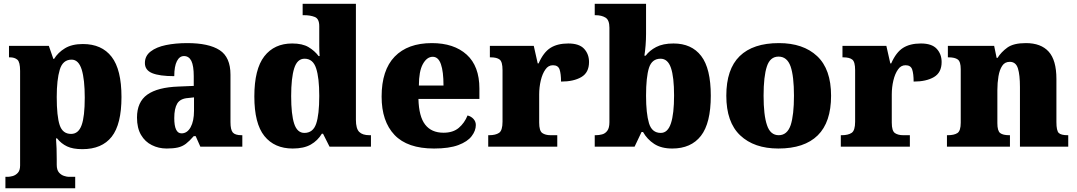

<svg xmlns="http://www.w3.org/2000/svg" viewBox="-20 -780 5725 1021"><path d="M379.9 160.2V221.2H8.8V160.2H23.9Q30.8 160.2 47.4 156.2Q63 151.9 75 138.9Q86.9 126 86.9 100.1V-402.8Q86.9 -450.2 72.3 -462.6Q57.6 -475.1 32.7 -475.1H27.8V-536.1H239.7L263.7 -466.8H267.6Q288.6 -501 325.7 -523.4Q362.8 -545.9 420.9 -545.9Q521 -545.9 573.5 -478Q626 -410.2 626 -264.2Q626 -119.1 574 -53Q522 13.2 418 13.2Q367.7 13.2 336.7 -1.5Q305.7 -16.1 283.7 -43.9H277.8Q279.8 -18.1 280.8 9Q281.7 36.1 281.7 65.9V96.2Q281.7 124 293.9 137.7Q305.7 150.9 320.8 155.5Q335.9 160.2 343.8 160.2ZM357.9 -67.9Q397.5 -67.9 414.1 -114.7Q430.7 -160.2 430.7 -261.2Q430.7 -356.4 414.6 -409.7Q397.9 -462.9 360.8 -462.9Q314 -462.9 297.9 -409.7Q281.7 -356.4 281.7 -264.2Q281.7 -161.6 297.4 -114.7Q313 -67.9 357.9 -67.9Z M866.7 9.8Q823.2 9.8 787.6 -8.3Q751.5 -25.9 730 -62.5Q708.5 -99.1 708.5 -154.8Q708.5 -237.8 763.4 -276.9Q818.4 -315.9 929.7 -319.8L1010.3 -323.2V-375Q1010.3 -429.7 997.6 -456.1Q984.4 -481.9 958.5 -481.9Q934.6 -481.9 920.9 -455.1Q906.7 -427.7 906.7 -375Q828.1 -375 789.1 -391.1Q750.5 -407.2 750.5 -444.8Q750.5 -482.9 781.2 -506.3Q811.5 -529.8 862.5 -540.3Q913.6 -550.8 975.6 -550.8Q1090.3 -550.8 1147.9 -513.4Q1205.6 -476.1 1205.6 -382.8V-130.9Q1205.6 -89.8 1218 -75.4Q1230.5 -61 1264.6 -61H1268.6V0H1045.4L1020.5 -56.2H1010.3Q987.8 -30.3 968.8 -15.6Q949.7 -1 925.5 4.4Q901.4 9.8 866.7 9.8ZM945.3 -70.8Q975.6 -70.8 993.7 -103.5Q1011.7 -136.2 1011.7 -190.9V-262.2L980.5 -258.8Q938.5 -255.9 922.6 -229.5Q906.7 -203.1 906.7 -151.9Q906.7 -70.8 945.3 -70.8Z M1536.6 9.8Q1439.5 9.8 1386 -56.6Q1332.5 -123 1332.5 -267.1Q1332.5 -412.1 1385.5 -480.5Q1438.5 -548.8 1533.7 -548.8Q1588.4 -548.8 1620.8 -529.3Q1653.3 -509.8 1674.3 -481.9H1679.7Q1678.7 -493.2 1678.2 -506.6Q1677.7 -520 1677.7 -535.6V-641.1Q1677.7 -680.2 1654.1 -689.7Q1630.4 -699.2 1597.7 -699.2H1589.4V-759.8H1872.6V-143.1Q1872.6 -96.2 1890.1 -78.6Q1907.7 -61 1944.3 -61H1952.6V0H1732.4L1697.8 -68.8H1691.4Q1669.4 -32.2 1632.6 -11.2Q1595.7 9.8 1536.6 9.8ZM1598.6 -73.2Q1644.5 -73.2 1661.1 -121.6Q1677.7 -169.4 1677.7 -270Q1677.7 -366.2 1661.1 -416.5Q1644.5 -467.8 1599.6 -467.8Q1560.5 -467.8 1544.4 -416.5Q1528.3 -365.2 1528.3 -269Q1528.3 -171.4 1544.4 -122.1Q1560.5 -73.2 1598.6 -73.2Z M2288.1 9.8Q2146.5 9.8 2077.9 -62.5Q2009.3 -134.8 2009.3 -266.1Q2009.3 -407.2 2078.9 -479Q2148.4 -550.8 2276.4 -550.8Q2394 -550.8 2461.7 -489.5Q2529.3 -428.2 2529.3 -309.1V-253.9H2205.1Q2207.5 -160.2 2241 -117.2Q2274.4 -74.2 2338.4 -74.2Q2389.2 -74.2 2419.7 -100.1Q2450.2 -126 2466.3 -166Q2485.4 -161.1 2497.8 -147.5Q2510.3 -133.8 2510.3 -115.2Q2510.3 -85 2488.3 -56.2Q2466.3 -26.9 2417.2 -8.5Q2368.2 9.8 2288.1 9.8ZM2207.5 -325.2H2338.4Q2338.4 -399.4 2324.7 -438.5Q2311 -478 2281.2 -478Q2250 -478 2228.5 -439Q2207.5 -400.4 2207.5 -325.2Z M2943.4 -61V0H2576.2V-61H2581.1Q2615.2 -61 2633.8 -73.5Q2652.3 -85.9 2652.3 -132.8V-407.2Q2652.3 -451.2 2637.2 -463.1Q2622.1 -475.1 2589.4 -475.1H2585V-536.1H2818.4L2839.4 -442.9H2844.2Q2870.1 -502 2907.2 -525.4Q2944.3 -548.8 3002 -548.8Q3060.1 -548.8 3086.2 -520.5Q3112.3 -492.2 3112.3 -450.2Q3112.3 -394 3071.3 -370.1Q3030.3 -346.2 2963.4 -346.2Q2963.4 -387.2 2955.8 -410.2Q2948.2 -433.1 2920.4 -433.1Q2895.5 -433.1 2880.4 -410.6Q2864.3 -388.2 2855.7 -352.1Q2847.2 -315.9 2847.2 -277.8V-127.9Q2847.2 -84 2863.8 -72.5Q2880.4 -61 2908.2 -61Z M3554.7 9.8Q3496.6 9.8 3459 -14.6Q3421.4 -39.1 3399.4 -78.1H3391.6L3354.5 0H3142.6V-61H3148.4Q3165 -61 3181.6 -65.4Q3198.7 -69.8 3209.7 -85Q3220.7 -100.1 3220.7 -129.9V-632.8Q3220.7 -673.8 3199.7 -686.5Q3178.7 -699.2 3146.5 -699.2H3142.6V-759.8H3415.5V-599.1Q3415.5 -570.8 3413.1 -539.3Q3410.6 -507.8 3406.7 -483.9H3413.6Q3433.6 -511.2 3469.5 -530Q3505.4 -548.8 3561.5 -548.8Q3657.7 -548.8 3708.7 -482.4Q3759.8 -416 3759.8 -271Q3759.8 -125 3707.3 -57.6Q3654.8 9.8 3554.7 9.8ZM3493.7 -73.2Q3531.2 -73.2 3547.9 -124.5Q3564.5 -174.8 3564.5 -272Q3564.5 -370.6 3547.9 -418.9Q3531.2 -467.8 3492.7 -467.8Q3446.8 -467.8 3431.2 -419.4Q3415.5 -370.1 3415.5 -271Q3415.5 -176.8 3431.2 -124.5Q3446.8 -73.2 3493.7 -73.2Z M4119.1 9.8Q3990.2 9.8 3916.3 -60.1Q3842.3 -129.9 3842.3 -271Q3842.3 -412.1 3913.3 -481.4Q3984.4 -550.8 4122.1 -550.8Q4251.5 -550.8 4325.4 -481.4Q4399.4 -412.1 4399.4 -271Q4399.4 -129.9 4328.4 -60.1Q4257.3 9.8 4119.1 9.8ZM4121.1 -61Q4166 -61 4184.6 -114.7Q4202.1 -168.5 4202.1 -271Q4202.1 -374.5 4184.1 -426.8Q4165.5 -479 4120.1 -479Q4075.2 -479 4058.1 -426.8Q4040.5 -374 4040.5 -271Q4040.5 -167.5 4058.6 -114.7Q4076.2 -61 4121.1 -61Z M4818.4 -61V0H4451.2V-61H4456.1Q4490.2 -61 4508.8 -73.5Q4527.3 -85.9 4527.3 -132.8V-407.2Q4527.3 -451.2 4512.2 -463.1Q4497.1 -475.1 4464.4 -475.1H4460V-536.1H4693.4L4714.4 -442.9H4719.2Q4745.1 -502 4782.2 -525.4Q4819.3 -548.8 4877 -548.8Q4935.1 -548.8 4961.2 -520.5Q4987.3 -492.2 4987.3 -450.2Q4987.3 -394 4946.3 -370.1Q4905.3 -346.2 4838.4 -346.2Q4838.4 -387.2 4830.8 -410.2Q4823.2 -433.1 4795.4 -433.1Q4770.5 -433.1 4755.4 -410.6Q4739.3 -388.2 4730.7 -352.1Q4722.2 -315.9 4722.2 -277.8V-127.9Q4722.2 -84 4738.8 -72.5Q4755.4 -61 4783.2 -61Z M5350.6 -61V0H5015.6V-61H5019.5Q5053.7 -61 5071.3 -72.5Q5088.9 -84 5088.9 -127.9V-412.1Q5088.9 -452.1 5073.2 -463.6Q5057.6 -475.1 5024.4 -475.1H5020.5V-536.1H5266.6L5279.8 -472.2H5284.7Q5303.7 -502.9 5336.7 -526.9Q5369.6 -550.8 5435.5 -550.8Q5515.6 -550.8 5556.6 -505.4Q5597.7 -460 5597.7 -359.9V-130.9Q5597.7 -85 5610.1 -73Q5622.6 -61 5656.7 -61H5660.6V0H5403.8V-316.9Q5403.8 -381.8 5393.1 -416Q5382.3 -451.2 5349.6 -451.2Q5323.2 -451.2 5309.6 -430.2Q5295.4 -409.2 5289.6 -374.5Q5283.7 -339.8 5283.7 -300.8V-125Q5283.7 -84 5298.6 -72.5Q5313.5 -61 5346.7 -61Z"/></svg>

Font: Koh Santepheap Black
Style: Regular
Weight: 900
Designer: Danh Hong
Version: Version 2.002; ttfautohint (v1.8.3)